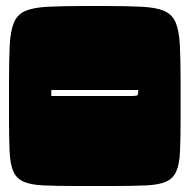

<svg xmlns="http://www.w3.org/2000/svg" viewBox="-20 -620 632 640"><path d="M265 -600H327Q404 -600 452.5 -597.5Q501 -595 527.5 -583.5Q554 -572 565.5 -545Q577 -518 579.5 -470Q582 -422 582 -345V-225Q582 -158 580 -115Q578 -72 567.5 -48.5Q557 -25 533.5 -14.5Q510 -4 467.5 -2Q425 0 357 0H235Q168 0 125 -2Q82 -4 58.5 -14.5Q35 -25 24.5 -48.5Q14 -72 12 -115Q10 -158 10 -225V-345Q10 -422 12.5 -470Q15 -518 26.5 -545Q38 -572 64.5 -583.5Q91 -595 139.5 -597.5Q188 -600 265 -600ZM421 -300Q436 -300 438.5 -303Q441 -306 441 -320H151V-300Z"/></svg>

Font: Badeen Display
Style: Regular
Weight: 400
Version: Version 1.000; ttfautohint (v1.8.4.7-5d5b)